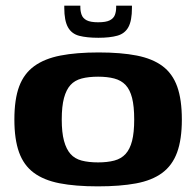

<svg xmlns="http://www.w3.org/2000/svg" viewBox="-20 -654 696 681"><path d="M327 7Q247 7 191 -4Q135 -15 99.5 -41.5Q64 -68 47.5 -114Q31 -160 31 -230Q31 -302 48 -347.5Q65 -393 101.5 -419.5Q138 -446 194.5 -457Q251 -468 330 -468Q409 -468 465 -457Q521 -446 556.5 -419.5Q592 -393 608.5 -347Q625 -301 625 -230Q625 -159 608 -113Q591 -67 555 -40.5Q519 -14 462.5 -3.5Q406 7 327 7ZM328 -78Q361 -78 385.5 -84.5Q410 -91 425.5 -108Q441 -125 448.5 -154.5Q456 -184 456 -230Q456 -277 448.5 -306.5Q441 -336 425.5 -352.5Q410 -369 385.5 -375.5Q361 -382 328 -382Q294 -382 269.5 -375.5Q245 -369 230 -352.5Q215 -336 207 -306.5Q199 -277 199 -230Q199 -184 207 -154.5Q215 -125 230 -108Q245 -91 269.5 -84.5Q294 -78 328 -78ZM329 -520Q288 -520 261 -527Q234 -534 221 -557.5Q208 -581 208 -626V-634H265V-628Q265 -614 269.5 -601.5Q274 -589 287.5 -582Q301 -575 328 -575Q356 -575 369.5 -582Q383 -589 387.5 -601Q392 -613 392 -628V-634H448V-626Q448 -581 435.5 -558Q423 -535 396.5 -527.5Q370 -520 329 -520Z"/></svg>

Font: r_Genos
Style: Bold
Weight: 700
Designer: Robert E. Leuschke
Foundry: Robert E. Leuschke
Version: Version 2.000;June 29, 2024;FontCreator 14.0.0.2814 32-bit